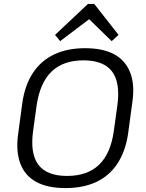

<svg xmlns="http://www.w3.org/2000/svg" viewBox="-20 -953 746 980"><path d="M314 7Q223 7 165 -24.5Q107 -56 83.5 -119Q60 -182 73 -272L94 -428Q107 -519 148.5 -581.5Q190 -644 257 -675.5Q324 -707 414 -707Q506 -707 563.5 -675.5Q621 -644 645 -581.5Q669 -519 655 -428L634 -272Q621 -182 580 -119Q539 -56 472 -24.5Q405 7 314 7ZM322 -55Q426 -55 485.5 -112Q545 -169 561 -285L579 -415Q595 -531 552 -588Q509 -645 406 -645Q303 -645 243.5 -588Q184 -531 167 -415L149 -285Q133 -169 176 -112Q219 -55 322 -55ZM261 -775 429 -933H461L585 -775L550 -743L435 -855L287 -743Z"/></svg>

Font: Pathway Extreme 8pt Thin 12pt Light
Style: Italic
Weight: 300
Italic angle: -8°
Version: Version 1.001;gftools[0.9.26]